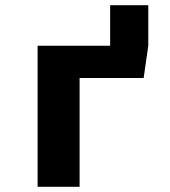

<svg xmlns="http://www.w3.org/2000/svg" viewBox="-20 -721 655 741"><path d="M287.2 0H125.1V-544.6H405.1V-701H552.3V-544.6L534.4 -420H287.2Z"/></svg>

Font: Fira Code
Style: Bold
Weight: 700
Monospace: yes
Designer: Carrois Corporate, Edenspiekermann AG, Nikita Prokopov
Foundry: Carrois Corporate, Edenspiekermann AG, Nikita Prokopov
Version: Version 6.000; ttfautohint (v1.8.2) -l 8 -r 50 -G 200 -x 14 